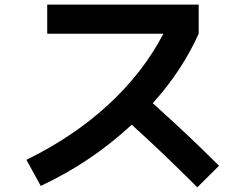

<svg xmlns="http://www.w3.org/2000/svg" viewBox="-20 -753 1040 812"><path d="M179.7 -610.4V-733.4H820.3V-610.4Q750 -454.1 626 -316.4Q786.1 -172.9 906.2 -51.8L814.5 39.1Q668 -107.4 537.1 -225.6Q364.3 -65.4 152.3 33.2L91.8 -77.1Q293 -175.8 439.9 -312Q586.9 -448.2 670.9 -610.4Z"/></svg>

Font: Mgen+ 1c bold
Style: Bold
Weight: 700
Designer: [Source Han Sans]
Ryoko NISHIZUKA  (kana & ideographs); Paul D. Hunt (Latin, Greek & Cyrillic); Wenlong ZHANG  (bopomofo
Version: Version 1.059.20150602